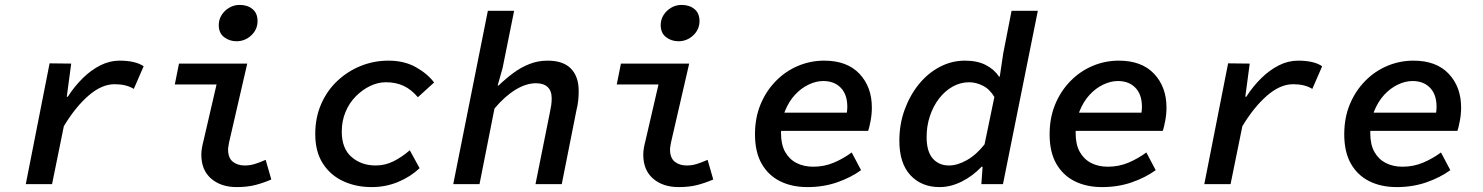

<svg xmlns="http://www.w3.org/2000/svg" viewBox="-20 -750 6040 782"><path d="M85 0 182 -492 270 -491 252 -356H256Q283 -398 317 -431.5Q351 -465 389 -484Q427 -503 467 -503Q500 -503 525 -497Q550 -491 565 -480L525 -388Q508 -398 489 -402.5Q470 -407 447 -407Q394 -407 340.5 -360.5Q287 -314 240 -236L192 0Z M944 12Q880 12 840 -22.5Q800 -57 800 -120Q800 -133 802.5 -147.5Q805 -162 809 -177L862 -406H692L709 -491H987L913 -170Q912 -162 910.5 -155Q909 -148 909 -141Q909 -107 928 -91.5Q947 -76 977 -76Q998 -76 1017.5 -82Q1037 -88 1062 -99L1085 -19Q1053 -5 1020 3.5Q987 12 944 12ZM943 -582Q915 -582 893 -598.5Q871 -615 871 -648Q871 -670 882.5 -688.5Q894 -707 913.5 -718.5Q933 -730 956 -730Q988 -730 1008.5 -713Q1029 -696 1029 -664Q1029 -630 1003.5 -606Q978 -582 943 -582Z M1494 12Q1430 12 1378 -12Q1326 -36 1295 -84Q1264 -132 1264 -204Q1264 -271 1288 -326Q1312 -381 1354 -420.5Q1396 -460 1449.5 -481.5Q1503 -503 1562 -503Q1627 -503 1674.5 -476Q1722 -449 1748 -414L1682 -354Q1656 -385 1624.5 -400Q1593 -415 1552 -415Q1519 -415 1487 -399.5Q1455 -384 1428.5 -357Q1402 -330 1387 -293.5Q1372 -257 1372 -214Q1372 -145 1412 -110.5Q1452 -76 1510 -76Q1549 -76 1583.5 -93.5Q1618 -111 1649 -138L1689 -65Q1652 -30 1601.5 -9Q1551 12 1494 12Z M1826 0 1967 -706H2074L2027 -473L2007 -402H2011Q2039 -429 2070.5 -452.5Q2102 -476 2137 -489.5Q2172 -503 2210 -503Q2274 -503 2305.5 -470.5Q2337 -438 2337 -379Q2337 -360 2335 -340.5Q2333 -321 2328 -302L2268 0H2161L2219 -289Q2223 -307 2225 -321Q2227 -335 2227 -349Q2227 -380 2210.5 -395.5Q2194 -411 2163 -411Q2123 -411 2079.5 -384.5Q2036 -358 1994 -308L1933 0Z M2744 12Q2680 12 2640 -22.5Q2600 -57 2600 -120Q2600 -133 2602.5 -147.5Q2605 -162 2609 -177L2662 -406H2492L2509 -491H2787L2713 -170Q2712 -162 2710.5 -155Q2709 -148 2709 -141Q2709 -107 2728 -91.5Q2747 -76 2777 -76Q2798 -76 2817.5 -82Q2837 -88 2862 -99L2885 -19Q2853 -5 2820 3.5Q2787 12 2744 12ZM2743 -582Q2715 -582 2693 -598.5Q2671 -615 2671 -648Q2671 -670 2682.5 -688.5Q2694 -707 2713.5 -718.5Q2733 -730 2756 -730Q2788 -730 2808.5 -713Q2829 -696 2829 -664Q2829 -630 2803.5 -606Q2778 -582 2743 -582Z M3269 12Q3205 12 3157 -12Q3109 -36 3082 -83.5Q3055 -131 3055 -203Q3055 -270 3077.5 -324.5Q3100 -379 3139.5 -419.5Q3179 -460 3230 -481.5Q3281 -503 3337 -503Q3430 -503 3480.5 -449.5Q3531 -396 3531 -312Q3531 -284 3525.5 -256Q3520 -228 3516 -217H3136L3148 -291H3461L3425 -273Q3428 -283 3429.5 -294Q3431 -305 3431 -315Q3431 -365 3404.5 -392.5Q3378 -420 3333 -420Q3304 -420 3273.5 -405.5Q3243 -391 3218 -364Q3193 -337 3177 -297.5Q3161 -258 3161 -208Q3161 -161 3178 -131Q3195 -101 3224.5 -86Q3254 -71 3292 -71Q3337 -71 3376 -87.5Q3415 -104 3449 -129L3487 -57Q3446 -27 3390 -7.5Q3334 12 3269 12Z M3807 12Q3733 12 3688 -36.5Q3643 -85 3643 -177Q3643 -244 3664.5 -303Q3686 -362 3722.5 -407Q3759 -452 3807.5 -477.5Q3856 -503 3910 -503Q3960 -503 3994.5 -485.5Q4029 -468 4049 -438H4052L4066 -532L4100 -706H4207L4065 0H3977L3982 -71H3978Q3942 -33 3897 -10.5Q3852 12 3807 12ZM3845 -76Q3879 -76 3917.5 -97.5Q3956 -119 3990 -162L4030 -355Q4011 -387 3983 -401Q3955 -415 3927 -415Q3892 -415 3860.5 -397.5Q3829 -380 3805 -349Q3781 -318 3767.5 -277.5Q3754 -237 3754 -192Q3754 -133 3779 -104.5Q3804 -76 3845 -76Z M4469 12Q4405 12 4357 -12Q4309 -36 4282 -83.5Q4255 -131 4255 -203Q4255 -270 4277.5 -324.5Q4300 -379 4339.5 -419.5Q4379 -460 4430 -481.5Q4481 -503 4537 -503Q4630 -503 4680.5 -449.5Q4731 -396 4731 -312Q4731 -284 4725.5 -256Q4720 -228 4716 -217H4336L4348 -291H4661L4625 -273Q4628 -283 4629.5 -294Q4631 -305 4631 -315Q4631 -365 4604.5 -392.5Q4578 -420 4533 -420Q4504 -420 4473.5 -405.5Q4443 -391 4418 -364Q4393 -337 4377 -297.5Q4361 -258 4361 -208Q4361 -161 4378 -131Q4395 -101 4424.5 -86Q4454 -71 4492 -71Q4537 -71 4576 -87.5Q4615 -104 4649 -129L4687 -57Q4646 -27 4590 -7.5Q4534 12 4469 12Z M4885 0 4982 -492 5070 -491 5052 -356H5056Q5083 -398 5117 -431.5Q5151 -465 5189 -484Q5227 -503 5267 -503Q5300 -503 5325 -497Q5350 -491 5365 -480L5325 -388Q5308 -398 5289 -402.5Q5270 -407 5247 -407Q5194 -407 5140.5 -360.5Q5087 -314 5040 -236L4992 0Z M5669 12Q5605 12 5557 -12Q5509 -36 5482 -83.5Q5455 -131 5455 -203Q5455 -270 5477.5 -324.5Q5500 -379 5539.5 -419.5Q5579 -460 5630 -481.5Q5681 -503 5737 -503Q5830 -503 5880.5 -449.5Q5931 -396 5931 -312Q5931 -284 5925.5 -256Q5920 -228 5916 -217H5536L5548 -291H5861L5825 -273Q5828 -283 5829.5 -294Q5831 -305 5831 -315Q5831 -365 5804.5 -392.5Q5778 -420 5733 -420Q5704 -420 5673.5 -405.5Q5643 -391 5618 -364Q5593 -337 5577 -297.5Q5561 -258 5561 -208Q5561 -161 5578 -131Q5595 -101 5624.5 -86Q5654 -71 5692 -71Q5737 -71 5776 -87.5Q5815 -104 5849 -129L5887 -57Q5846 -27 5790 -7.5Q5734 12 5669 12Z"/></svg>

Font: Source Code Pro SemiBold
Style: Italic
Weight: 600
Italic angle: -11°
Monospace: yes
Designer: Paul D. Hunt, Teo Tuominen
Foundry: Adobe Systems Incorporated
Version: Version 1.016;hotconv 1.0.116;makeotfexe 2.5.65601